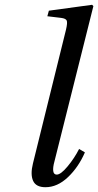

<svg xmlns="http://www.w3.org/2000/svg" viewBox="-20 -762 406 794"><path d="M116.2 -85.9 252.9 -639.2Q259.8 -668.5 255.9 -677Q252 -685.5 232.9 -688L175.8 -694.8L182.1 -717.8L360.8 -742.2L366.2 -736.8L205.1 -94.2Q198.2 -69.3 200.2 -54.7Q202.1 -40 214.8 -40Q231.4 -40 259.8 -74.2Q288.1 -108.4 307.1 -146L331.1 -131.8Q304.7 -70.8 261 -29.3Q217.3 12.2 168 12.2Q128.9 12.2 116.9 -14.2Q105 -40.5 116.2 -85.9Z"/></svg>

Font: Linguistics Pro
Style: Italic
Weight: 400
Italic angle: -12°
Designer: Stefan Peev, Context Ltd
Foundry: Stefan Peev, Context Ltd
Version: Version 001.000